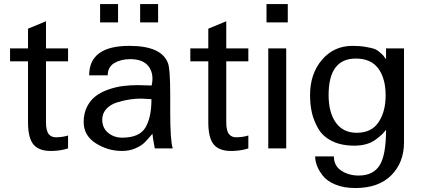

<svg xmlns="http://www.w3.org/2000/svg" viewBox="-20 -742 2110 960"><path d="M320.3 0V-64.5C304 -59.2 285.5 -56.3 264.6 -55.7C247.1 -54.4 233.6 -59.4 224.1 -70.8C214.7 -82.2 210 -102.2 210 -130.9V-435.5H320.3V-500H210V-635.7L120.1 -598.6V-500H30.3V-435.5H120.1V-130.9C120.1 -76.2 130 -38.1 149.9 -16.6C169.8 4.9 201.5 14.6 245.1 12.7C273.8 11.4 298.8 7.2 320.3 0Z M770.5 -629.9V-721.7H680.7V-629.9ZM570.3 -629.9V-721.7H480.5V-629.9ZM843.8 0C835.3 -24.7 831.1 -85.6 831.1 -182.6V-269.5C831.1 -356.8 827.1 -409.5 819.3 -427.7C797.2 -484.4 733.1 -512.7 627 -512.7C492.8 -512.7 425.8 -463.5 425.8 -365.2H518.6C518.6 -393.2 529.6 -413.7 551.8 -426.8C573.9 -439.8 600.3 -446.3 630.9 -446.3C674.5 -446.3 705.4 -433.9 723.6 -409.2C741.9 -384.4 746.7 -352.9 738.3 -314.5C730.5 -314.5 719.1 -314.8 704.1 -315.4C689.1 -316.1 677.7 -316.4 669.9 -316.4C643.9 -316.4 619.1 -314.9 595.7 -312C572.3 -309.1 548.2 -303.4 523.4 -294.9C498.7 -286.5 477.4 -275.6 459.5 -262.2C441.6 -248.9 426.9 -231.1 415.5 -209C404.1 -186.8 398.4 -161.1 398.4 -131.8C398.4 -86.9 418.5 -51.6 458.5 -25.9C498.5 -0.2 542.3 12.7 589.8 12.7C614.6 12.7 636.7 8.5 656.2 0C675.8 -8.5 690.8 -17.7 701.2 -27.8C711.6 -37.9 725.3 -53.1 742.2 -73.2C742.8 -62.2 746.7 -37.8 753.9 0ZM737.3 -246.1C737.3 -184.9 727.2 -137.5 707 -104C686.8 -70.5 648.1 -53.7 590.8 -53.7C563.5 -53.7 540 -61.8 520.5 -78.1C501 -94.4 491.2 -116.2 491.2 -143.6C491.2 -164.4 498 -182.3 511.7 -197.3C525.4 -212.2 543.3 -223.1 565.4 -230C587.6 -236.8 608.4 -241.7 627.9 -244.6C647.5 -247.6 666.7 -249 685.5 -249C686.8 -249 704.1 -248 737.3 -246.1Z M1221.7 0V-64.5C1205.4 -59.2 1186.8 -56.3 1166 -55.7C1148.4 -54.4 1134.9 -59.4 1125.5 -70.8C1116 -82.2 1111.3 -102.2 1111.3 -130.9V-435.5H1221.7V-500H1111.3V-635.7L1021.5 -598.6V-500H931.6V-435.5H1021.5V-130.9C1021.5 -76.2 1031.4 -38.1 1051.3 -16.6C1071.1 4.9 1102.9 14.6 1146.5 12.7C1175.1 11.4 1200.2 7.2 1221.7 0Z M1418.9 -629.9V-721.7H1312.5V-629.9ZM1411.1 0V-500H1321.3V0Z M2000 -30.3V-500H1910.2V-445.3C1902.3 -456.4 1897.8 -462.7 1896.5 -464.4C1895.2 -466 1889.3 -471.4 1878.9 -480.5C1868.5 -489.6 1858.6 -495.6 1849.1 -498.5C1839.7 -501.5 1825.5 -504.6 1806.6 -507.8C1787.8 -511.1 1766.3 -512.7 1742.2 -512.7C1680.3 -512.7 1629.6 -489.4 1589.8 -442.9C1550.1 -396.3 1530.3 -337.6 1530.3 -266.6C1530.3 -235.4 1533.2 -206.5 1539.1 -180.2C1544.9 -153.8 1555.3 -127.3 1570.3 -100.6C1585.3 -73.9 1608.2 -52.7 1639.2 -37.1C1670.1 -21.5 1707.7 -13.7 1752 -13.7C1774.1 -13.7 1794.1 -16.3 1812 -21.5C1829.9 -26.7 1845.7 -34.5 1859.4 -44.9C1873 -55.3 1882.8 -63.3 1888.7 -68.8C1894.5 -74.4 1901.7 -82.4 1910.2 -92.8C1910.2 -8.1 1899.4 51.1 1877.9 85C1856.4 118.8 1821.6 135.7 1773.4 135.7C1740.2 135.7 1711.3 127.6 1686.5 111.3C1661.8 95.1 1649.4 71.3 1649.4 40H1555.7C1555.7 54.4 1558.6 69.5 1564.5 85.4C1570.3 101.4 1580.1 118.3 1593.8 136.2C1607.4 154.1 1628.4 168.9 1656.7 180.7C1685.1 192.4 1718.4 198.2 1756.8 198.2C1834.3 198.2 1894.2 176.9 1936.5 134.3C1978.8 91.6 2000 36.8 2000 -30.3ZM1908.2 -264.6C1908.2 -211.3 1896.5 -166.8 1873 -131.3C1849.6 -95.9 1813.2 -78.1 1763.7 -78.1C1718.1 -78.1 1683.3 -95.1 1659.2 -128.9C1635.1 -162.8 1623 -208.7 1623 -266.6C1623 -388.3 1668.3 -449.2 1758.8 -449.2C1809.6 -449.2 1847.2 -432.6 1871.6 -399.4C1896 -366.2 1908.2 -321.3 1908.2 -264.6Z"/></svg>

Font: FreeUniversal
Style: Regular
Weight: 400
Version: Version 1.001